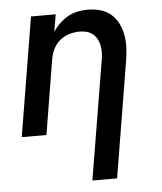

<svg xmlns="http://www.w3.org/2000/svg" viewBox="-53 -574 706 836"><g transform="rotate(-5 300.0 -156.5)"><path d="M317 215 403 -303Q406 -319 406.5 -335Q407 -351 404 -366.5Q401 -382 394 -395.5Q387 -409 375.5 -418.5Q364 -428 349 -432Q334 -436 317 -436Q296 -436 273.5 -429.5Q251 -423 232.5 -408Q214 -393 203.5 -372Q193 -351 189 -329L135 0H27L113 -520H221L208 -445Q221 -464 238 -480.5Q255 -497 275 -508Q295 -519 317 -523.5Q339 -528 360 -528Q389 -528 416 -520.5Q443 -513 463 -495.5Q483 -478 495 -453.5Q507 -429 511.5 -401.5Q516 -374 514.5 -345.5Q513 -317 508 -288L425 215Z"/></g></svg>

Font: Iosevka Aile Semibold
Style: Italic
Weight: 600
Italic angle: -9°
Designer: Belleve Invis
Foundry: Belleve Invis
Version: Version 31.1.0; ttfautohint (v1.8.4)